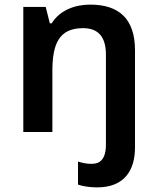

<svg xmlns="http://www.w3.org/2000/svg" viewBox="-20 -572 682 832"><path d="M401 240C518 240 565 167 565 67V-354C565 -493 493 -552 371 -552C303 -552 239 -527 204 -471H196L178 -542H81V0H207V-265C207 -385 238 -450 340 -450C406 -450 439 -412 439 -335V54C439 120 412 138 377 138C354 138 337 134 318 128V228C338 235 369 240 401 240Z"/></svg>

Font: Noto Sans Myanmar SemiBold
Style: Regular
Weight: 600
Designer: Monotype Design Team
Foundry: Monotype Imaging Inc.
Version: Version 2.107